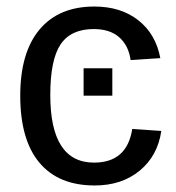

<svg xmlns="http://www.w3.org/2000/svg" viewBox="-20 -558 540 588"><path d="M134 -267Q134 -60 268 -60Q369 -60 385 -163L474 -157Q463 -81 408 -35.5Q353 10 270 10Q159 10 100.5 -60Q42 -130 42 -265Q42 -397 101 -467.5Q160 -538 269 -538Q350 -538 403.5 -496Q457 -454 471 -380L380 -374Q374 -418 345.5 -443.5Q317 -469 267 -469Q197 -469 165.5 -422Q134 -375 134 -267ZM324 -265H236V-349H324Z"/></svg>

Font: Libra Sans
Style: Regular
Weight: 400
Foundry: Context Ltd
Version: Version 1.002